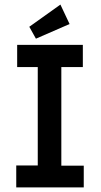

<svg xmlns="http://www.w3.org/2000/svg" viewBox="-20 -819 440 839"><path d="M51 0V-96H145V-526H55V-623H342V-526H248V-95H346V0ZM137 -650 108 -702 244 -799 284 -714Z"/></svg>

Font: Inconsolata Condensed ExtraBold
Style: Regular
Weight: 800
Width: 3
Monospace: yes
Designer: Raph Levien, Cyreal, Brenton Simpson
Foundry: Raph Levien, Cyreal, Google
Version: Version 3.001; ttfautohint (v1.8.2.53-6de2)